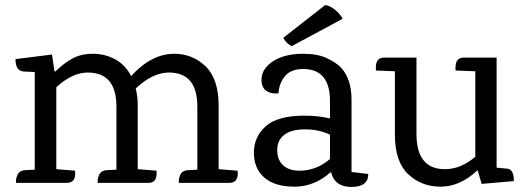

<svg xmlns="http://www.w3.org/2000/svg" viewBox="-20 -721 2068 757"><path d="M884 0H685V-8Q685 -18 690 -30Q697 -48 720 -50L758 -52V-301Q758 -435 646 -435Q582 -435 515 -372Q523 -344 523 -304V-54L597 -48Q602 0 565 0H365V-8Q365 -18 370 -30Q377 -48 400 -50L439 -52V-301Q439 -435 326 -435Q265 -435 202 -377V-54L276 -48Q281 0 243 0H43V-8Q43 -18 48 -30Q55 -48 78 -50L117 -52V-437L74 -439Q41 -441 41 -488L185 -506L195 -439H198Q232 -472 266 -490.5Q300 -509 346.5 -509Q393 -509 433.5 -487.5Q474 -466 497 -421Q577 -509 667 -509Q739 -509 790.5 -459.5Q842 -410 842 -304V-54L917 -48Q922 0 884 0Z M1432 -35Q1432 16 1365.5 16Q1299 16 1285 -43Q1220 15 1141.5 15Q1063 15 1022 -21Q981 -57 981 -119Q981 -181 1027.5 -223Q1074 -265 1181 -265Q1235 -265 1281 -254V-323Q1281 -449 1175 -449Q1127 -449 1103.5 -420.5Q1080 -392 1078 -353Q1049 -350 1030 -363Q1011 -376 1011 -406Q1011 -450 1056.5 -479.5Q1102 -509 1175 -509Q1232 -509 1268 -492Q1304 -475 1323 -456Q1366 -411 1366 -328V-43ZM1281 -190Q1237 -211 1183 -211Q1129 -211 1101 -189.5Q1073 -168 1073 -129.5Q1073 -91 1096 -69.5Q1119 -48 1161 -48Q1227 -48 1281 -94ZM1331 -647 1130 -539Q1108 -550 1097 -572L1262 -701Q1281 -699 1301.5 -682Q1322 -665 1331 -647Z M1776 -456Q1776 -494 1809 -494H1938V-60L1979 -56Q2006 -55 2006 -7L1879 4L1863 -50Q1794 15 1717.5 15Q1641 15 1589 -34.5Q1537 -84 1537 -190V-440L1462 -443V-456Q1462 -494 1495 -494H1622V-193Q1622 -54 1734 -54Q1797 -54 1854 -103V-440L1776 -443Z"/></svg>

Font: Karma Medium
Style: Regular
Weight: 500
Designer: Joana Correia
Foundry: Indian Type Foundry
Version: Version 1.202;PS 1.0;hotconv 1.0.78;makeotf.lib2.5.61930; tt